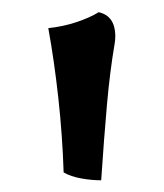

<svg xmlns="http://www.w3.org/2000/svg" viewBox="-20 -736 271 318"><path d="M143.4 -715.8Q170.2 -709.8 171 -677.4Q171 -673.6 170.7 -670.2Q170.4 -666.8 169.8 -663Q162 -617.6 157.1 -562.1Q152.2 -506.6 147.6 -437.4Q131.6 -437.4 114.4 -440.5Q97.2 -443.6 85.4 -450.4Q83.4 -511.8 76.6 -573.7Q69.8 -635.6 60 -689.4Q84.8 -692 107.1 -699.5Q129.4 -707 143.4 -715.8Z"/></svg>

Font: Vollkorn
Style: Regular
Weight: 400
Designer: Friedrich Althausen
Foundry: Friedrich Althausen
Version: Version 4.104